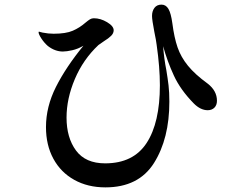

<svg xmlns="http://www.w3.org/2000/svg" viewBox="-20 -786 1040 831"><path d="M919 -350Q919 -331 908 -320Q897 -309 879 -309Q848 -309 819 -338Q761 -397 732.5 -459Q704 -521 686 -586Q690 -532 700 -482Q706 -446 709.5 -416.5Q713 -387 713 -346Q713 -186 646.5 -80.5Q580 25 436 25Q360 25 301.5 -7.5Q243 -40 211 -99Q179 -158 179 -236Q179 -324 222 -409.5Q265 -495 341 -588Q317 -574 292.5 -568.5Q268 -563 252 -563Q218 -563 187 -587Q171 -601 159 -619.5Q147 -638 147 -646Q147 -649 149 -649Q151 -649 154.5 -647.5Q158 -646 164 -645Q189 -640 212 -640Q265 -640 295 -653Q325 -666 350 -688Q362 -698 369.5 -702.5Q377 -707 386 -707Q415 -707 443.5 -690Q472 -673 472 -655Q472 -642 461 -631Q450 -620 429 -607Q408 -593 406 -591Q340 -529 304 -444Q268 -359 268 -277Q268 -190 309 -134.5Q350 -79 435 -79Q557 -79 614.5 -167Q672 -255 672 -417Q672 -494 658 -592Q656 -610 648 -648Q638 -700 638 -717Q638 -738 648.5 -752Q659 -766 679 -766Q698 -766 709 -747.5Q720 -729 726 -685Q734 -623 748.5 -581Q763 -539 793.5 -501.5Q824 -464 879 -424Q919 -393 919 -350Z"/></svg>

Font: Shippori Mincho
Style: Bold
Weight: 700
Designer: FONTDASU
Foundry: FONTDASU / Google Inc. / but / Adobe
Version: Version 3.110; ttfautohint (v1.8.3)